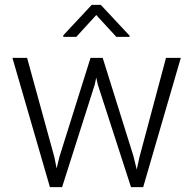

<svg xmlns="http://www.w3.org/2000/svg" viewBox="-20 -765 794 785"><path d="M202.6 -121.6 211.4 -76.2 223.1 -124 350.1 -528.3H399.9L525.4 -127.4L539.1 -71.8L550.3 -123L658.7 -528.3H719.2L565.4 0H515.6L379.9 -418.9L373.5 -447.8L367.2 -418.5L233.9 0H184.1L30.8 -528.3H90.8ZM509.8 -619.1V-614.3H455.6L373.5 -703.6L292 -614.3H238.8V-620.6L355 -745.1H392.1Z"/></svg>

Font: SteelSelectRoboto
Style: Regular
Weight: 300
Designer: Google
Version: Version 2.137; 2017